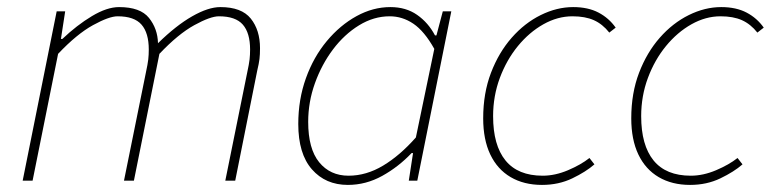

<svg xmlns="http://www.w3.org/2000/svg" viewBox="-20 -510 2186 542"><path d="M44 0 140 -478H164L152 -400H156Q197 -439 239.5 -464.5Q282 -490 316 -490Q376 -490 400.5 -459.5Q425 -429 426 -388Q477 -438 522.5 -464Q568 -490 602 -490Q662 -490 688 -457.5Q714 -425 714 -374Q714 -356 712.5 -343.5Q711 -331 706 -310L644 0H616L678 -306Q683 -329 684.5 -342Q686 -355 686 -370Q686 -417 665.5 -440.5Q645 -464 598 -464Q574 -464 528.5 -439Q483 -414 430 -358L358 0H330L392 -306Q397 -329 398.5 -342Q400 -355 400 -370Q400 -417 379.5 -440.5Q359 -464 312 -464Q288 -464 242.5 -439Q197 -414 144 -358L72 0Z M962 12Q899 12 860.5 -32Q822 -76 822 -160Q822 -229 843.5 -289Q865 -349 902.5 -394Q940 -439 986.5 -464.5Q1033 -490 1082 -490Q1126 -490 1157.5 -468Q1189 -446 1208 -410H1212L1230 -478H1254L1158 0H1134L1146 -78H1142Q1105 -39 1059 -13.5Q1013 12 962 12ZM964 -14Q1014 -14 1061.5 -42.5Q1109 -71 1154 -122L1206 -372Q1178 -422 1147 -443Q1116 -464 1080 -464Q1035 -464 993.5 -438.5Q952 -413 920 -370.5Q888 -328 869 -275Q850 -222 850 -166Q850 -90 881 -52Q912 -14 964 -14Z M1510 12Q1459 12 1421.5 -10Q1384 -32 1364 -74Q1344 -116 1344 -176Q1344 -247 1366 -304.5Q1388 -362 1424.5 -403.5Q1461 -445 1506.5 -467.5Q1552 -490 1598 -490Q1640 -490 1669.5 -474.5Q1699 -459 1718 -432L1700 -418Q1681 -442 1656.5 -453Q1632 -464 1596 -464Q1554 -464 1514 -441.5Q1474 -419 1442 -380Q1410 -341 1391 -290Q1372 -239 1372 -182Q1372 -100 1407 -57Q1442 -14 1512 -14Q1547 -14 1583.5 -29.5Q1620 -45 1644 -64L1658 -46Q1634 -25 1595.5 -6.5Q1557 12 1510 12Z M1928 12Q1877 12 1839.5 -10Q1802 -32 1782 -74Q1762 -116 1762 -176Q1762 -247 1784 -304.5Q1806 -362 1842.5 -403.5Q1879 -445 1924.5 -467.5Q1970 -490 2016 -490Q2058 -490 2087.5 -474.5Q2117 -459 2136 -432L2118 -418Q2099 -442 2074.5 -453Q2050 -464 2014 -464Q1972 -464 1932 -441.5Q1892 -419 1860 -380Q1828 -341 1809 -290Q1790 -239 1790 -182Q1790 -100 1825 -57Q1860 -14 1930 -14Q1965 -14 2001.5 -29.5Q2038 -45 2062 -64L2076 -46Q2052 -25 2013.5 -6.5Q1975 12 1928 12Z"/></svg>

Font: Source Sans 3 ExtraLight
Style: Italic
Weight: 250
Italic angle: -11°
Designer: Paul D. Hunt
Foundry: Adobe
Version: Version 3.046;hotconv 1.0.118;makeotfexe 2.5.65603